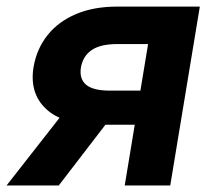

<svg xmlns="http://www.w3.org/2000/svg" viewBox="-56 -566 647 586"><path d="M463.6 0H324.7L396 -431.5H302Q250.4 -431.5 223.7 -413.1Q196.9 -394.7 191 -359.9Q185.5 -325.8 206.6 -307.6Q227.6 -289.4 279.6 -289.4H430.4L413.2 -185.3H246.2Q136.2 -185.3 84.8 -233.3Q33.4 -281.3 46.4 -361.4Q56 -417 88.9 -458.5Q121.9 -500.1 175.8 -523Q229.8 -545.9 302.1 -545.9H553.9ZM123.4 0H-35.9L159.8 -250H315.5Z"/></svg>

Font: Inter Variable
Style: Italic
Weight: 400
Italic angle: -9.39999°
Designer: Rasmus Andersson
Foundry: rsms
Version: Version 4.001;git-9221beed3